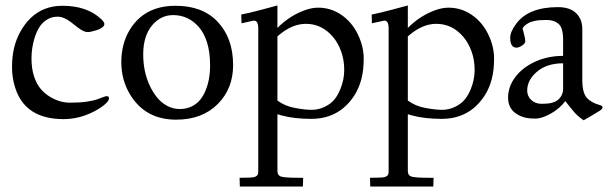

<svg xmlns="http://www.w3.org/2000/svg" viewBox="-20 -422 2228 701"><path d="M90.8 -355Q137.7 -400.9 208 -400.9Q298.6 -400.9 350.1 -351.6Q361.1 -341.1 361.1 -334.4Q361.1 -327.6 352.8 -321.5Q344.5 -315.4 333.5 -312Q310.3 -304.9 300.8 -304.9Q291.3 -304.9 280.8 -310.7Q270.3 -316.4 259.9 -324.7Q249.5 -333 238.8 -341.3Q212.6 -361.1 190.4 -361.1Q168.2 -361.1 151 -350.1Q133.8 -339.1 123.5 -322.5Q113.3 -305.9 106.4 -284.2Q95 -247.1 95 -209Q95 -170.9 104.4 -142.8Q113.8 -114.7 128.7 -97.3Q143.6 -79.8 163.3 -68.1Q198.7 -47.1 235.5 -47.1Q272.2 -47.1 297.2 -50.9Q322.3 -54.7 334.4 -59.1Q346.4 -63.5 356.2 -67.3Q366 -71 370.1 -71Q377.9 -71 377.9 -62.5Q377.9 -54 363.4 -41.4Q348.9 -28.8 326.4 -16.6Q271.2 12.9 211.9 12.9Q71.3 12.9 35.2 -102.5Q23.9 -138.2 23.9 -176.4Q23.9 -214.6 31.2 -246.1Q38.6 -277.6 54 -305.7Q69.3 -333.7 90.8 -355Z M422.9 -195.6Q422.9 -226.8 430.2 -256.3Q437.5 -285.9 453.2 -312.4Q469 -338.9 491.7 -358.4Q541.5 -400.9 620.8 -400.9Q719.2 -400.9 773.9 -343.3Q831.1 -283.4 831.1 -184.1Q831.1 -98.9 775.4 -42.5Q718.3 14.9 623 14.9Q510.3 14.9 454.6 -77.4Q422.9 -129.9 422.9 -195.6ZM502.9 -223.1Q502.9 -191.4 508.8 -163.5Q514.6 -135.5 526.2 -110.5Q537.8 -85.4 553.6 -66Q569.3 -46.6 590.7 -35.3Q612.1 -23.9 636 -23.9Q659.9 -23.9 679 -33Q698 -42 710.6 -57.4Q723.1 -72.8 731.4 -93.8Q747.1 -132.8 747.1 -181.9Q747.1 -231 736.2 -266Q725.3 -301 706.5 -322.8Q668 -366.9 612.1 -366.9Q567.1 -366.9 535.6 -329.8Q502.9 -291 502.9 -223.1Z M906.7 -346.9 861.8 -336.9 860.8 -368.9Q887.2 -373.8 935.9 -386.8Q984.6 -399.9 992.9 -402.1V-320.1Q1039.6 -366.7 1097.2 -386.2Q1120.6 -394 1141.8 -394Q1188.2 -394 1226.6 -367.6Q1264.9 -341.1 1286.4 -296.8Q1307.9 -252.4 1307.9 -208.5Q1307.9 -164.6 1299.1 -132Q1290.3 -99.4 1273.6 -73.2Q1256.8 -47.1 1233.9 -27.8Q1185.8 12 1116.7 12Q1054.4 12 1008.3 -0.5L992.9 -4.9V201.9Q992.9 219 1007.3 223Q1021.7 227.1 1071.8 227.1H1086.9L1085.9 259H855.7L854.7 227.1Q900.9 227.1 908.3 224.5Q915.8 221.9 918.7 218.8Q922.9 214.6 922.9 202.9V-319.1Q922.9 -346.9 906.7 -346.9ZM992.9 -54.9Q1020 -34.7 1057.1 -27.8Q1094.2 -21 1118.2 -21Q1142.1 -21 1164.4 -31.5Q1186.8 -42 1200 -57.7Q1213.1 -73.5 1221.7 -94.2Q1236.8 -129.9 1236.8 -166.4Q1236.8 -202.9 1225.8 -233.6Q1214.8 -264.4 1196.3 -286.6Q1155.5 -335 1096.9 -335Q1047.1 -335 998.5 -293.9Q993.2 -289.3 992.9 -289.1Z M1382.8 -346.9 1337.9 -336.9 1336.9 -368.9Q1363.3 -373.8 1412 -386.8Q1460.7 -399.9 1469 -402.1V-320.1Q1515.6 -366.7 1573.2 -386.2Q1596.7 -394 1617.9 -394Q1664.3 -394 1702.6 -367.6Q1741 -341.1 1762.5 -296.8Q1783.9 -252.4 1783.9 -208.5Q1783.9 -164.6 1775.1 -132Q1766.4 -99.4 1749.6 -73.2Q1732.9 -47.1 1710 -27.8Q1661.9 12 1592.8 12Q1530.5 12 1484.4 -0.5L1469 -4.9V201.9Q1469 219 1483.4 223Q1497.8 227.1 1547.9 227.1H1563L1562 259H1331.8L1330.8 227.1Q1377 227.1 1384.4 224.5Q1391.8 221.9 1394.8 218.8Q1398.9 214.6 1398.9 202.9V-319.1Q1398.9 -346.9 1382.8 -346.9ZM1469 -54.9Q1496.1 -34.7 1533.2 -27.8Q1570.3 -21 1594.2 -21Q1618.2 -21 1640.5 -31.5Q1662.8 -42 1676 -57.7Q1689.2 -73.5 1697.8 -94.2Q1712.9 -129.9 1712.9 -166.4Q1712.9 -202.9 1701.9 -233.6Q1690.9 -264.4 1672.4 -286.6Q1631.6 -335 1573 -335Q1523.2 -335 1474.6 -293.9Q1469.2 -289.3 1469 -289.1Z M1866 -248Q1842.8 -248 1842.8 -283.9Q1842.8 -307.1 1866.2 -337.4Q1911.4 -396 2017.8 -396Q2078.4 -396 2098.9 -352.1Q2106 -336.7 2106 -315.9V-128.9Q2106 -83.5 2122.8 -64.5Q2138.7 -46.9 2170.9 -38.1Q2179.9 -35.6 2179.9 -29.8Q2179.9 -23.9 2167.2 -16.1Q2113.5 16.4 2110.8 17.1Q2088.6 1.5 2078.4 -10.5Q2065.7 -24.9 2043.9 -53Q2023.9 -25.9 1991.3 -7.4Q1958.7 11 1934.4 11Q1910.2 11 1894.5 6.6Q1878.9 2.2 1865.2 -6.6Q1835 -26.1 1835 -65.8Q1835 -105.5 1861.3 -140.6Q1887.7 -175.8 1934.2 -196.9Q1980.7 -218 2035.9 -218V-278.1Q2035.9 -321 2018.8 -335.4Q2002.7 -349.1 1976 -349.1Q1949.2 -349.1 1933.6 -345.9Q1918 -342.8 1909.9 -338.1Q1892.8 -328.4 1887.9 -318.1Q1889.4 -311.5 1892.1 -301.8Q1897.9 -280.8 1897.9 -272Q1897.9 -263.2 1886.1 -255.6Q1874.3 -248 1866 -248ZM1904.8 -91.3Q1904.8 -71.5 1919.3 -57.3Q1933.8 -43 1957.8 -43Q1981.7 -43 1994.8 -46.6Q2007.8 -50.3 2015.4 -55.9Q2022.9 -61.5 2027.8 -69.3Q2035.9 -81.8 2035.9 -97.9V-190.9Q1975.3 -190.9 1939 -158.9Q1904.8 -128.9 1904.8 -91.3Z"/></svg>

Font: Linden Hill
Style: Regular
Weight: 400
Version: Version 1.202